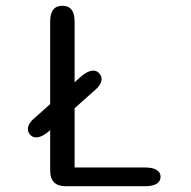

<svg xmlns="http://www.w3.org/2000/svg" viewBox="-20 -644 659 664"><path d="M105.2 -168.8Q92.8 -168.8 84.7 -177.7Q76.5 -186.5 76.5 -197.7Q76.5 -217.8 104.2 -240L261.7 -380.7Q284.7 -399.8 302.3 -399.8Q314.5 -399.8 322.9 -390.8Q331.3 -381.8 331.3 -370.2Q331.3 -350.5 303.7 -328.3L145.7 -187.3Q123.2 -168.8 105.2 -168.8ZM238 -64.8H481.3Q507.7 -64.8 521.5 -56.4Q535.3 -48 535.3 -32.2Q535.3 -16.8 521.5 -8.4Q507.7 0 481.3 0H207.5Q153.5 0 153.5 -54V-569.7Q153.5 -624 195.7 -624Q238 -624 238 -569.7Z"/></svg>

Font: Sono ExtraLight
Style: Regular
Weight: 200
Designer: Tyler Finck
Foundry: Tyler Finck
Version: Version 2.112